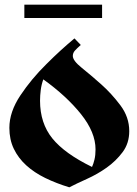

<svg xmlns="http://www.w3.org/2000/svg" viewBox="-20 -785 587 820"><path d="M298 -621 325 -593Q309 -579 300 -569Q291 -559 291 -546Q291 -526 329 -495.5Q367 -465 411.5 -425.5Q456 -386 494 -335.5Q532 -285 532 -225Q532 -173 503.5 -135Q475 -97 435.5 -69Q396 -41 351.5 -21Q307 -1 276 15Q220 -2 173 -25Q126 -48 92 -79Q58 -110 39 -149.5Q20 -189 20 -239Q20 -307 67 -377.5Q114 -448 178 -511Q211 -544 239 -569.5Q267 -595 298 -621ZM151 -355Q151 -259 203.5 -194Q256 -129 373 -72Q379 -85 383.5 -103.5Q388 -122 388 -147Q388 -220 326 -297.5Q264 -375 165 -446Q157 -424 154 -400.5Q151 -377 151 -355ZM84 -708V-765H416V-708Z"/></svg>

Font: Trickster
Style: Regular
Weight: 400
Designer: Jean-Baptiste Morizot
Foundry: Jean-Baptiste Morizot
Version: Version 2.000;PS 2.0;hotconv 1.0.88;makeotf.lib2.5.647800